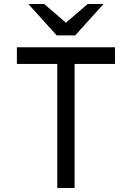

<svg xmlns="http://www.w3.org/2000/svg" viewBox="-20 -935 656 955"><path d="M265 -617H64V-700H552V-617H351V0H265ZM121 -915H200L308 -822L416 -915H495L354 -759H262Z"/></svg>

Font: Overpass Mono
Style: Regular
Weight: 400
Monospace: yes
Designer: Delve Withrington, Dave Bailey
Foundry: Delve Fonts
Version: Version 1.000;DELV;Overpass